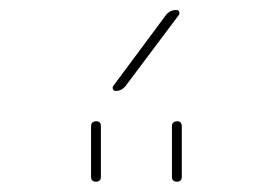

<svg xmlns="http://www.w3.org/2000/svg" viewBox="-20 -970 540 380"><path d="M320.3 -719.7Q320.3 -729.5 330.1 -730Q339.8 -730.5 339.8 -719.7V-620.1Q339.8 -610.4 330.1 -610.4Q320.3 -610.4 320.3 -620.1ZM160.2 -620.1V-719.7Q160.2 -729.5 169.9 -730Q179.7 -730.5 179.7 -719.7V-620.1Q179.7 -610.4 169.9 -610.4Q160.2 -610.4 160.2 -620.1ZM209 -790Q205.1 -790 203.6 -793.5Q202.1 -796.9 204.1 -799.8L308.6 -940.4Q316.4 -950.2 329.1 -950.2Q333 -950.2 334.5 -946.8Q335.9 -943.4 334 -940.4L228.5 -799.8Q220.7 -790 209 -790Z"/></svg>

Font: Rounded Mgen+ 1m thin
Style: Regular
Weight: 100
Designer: [Source Han Sans]
Ryoko NISHIZUKA  (kana & ideographs); Paul D. Hunt (Latin, Greek & Cyrillic); Wenlong ZHANG  (bopomofo
Version: Version 1.059.20150602